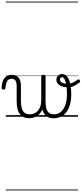

<svg xmlns="http://www.w3.org/2000/svg" viewBox="-71 -1435 1005 2360"><path d="M286 18Q248 18 220 5Q192 -8 172.5 -33.5Q153 -59 143.5 -98.5Q134 -138 134 -190V-374Q134 -427 118 -447Q102 -467 71 -467Q49 -467 33 -455.5Q17 -444 8 -418.5Q-1 -393 -4 -352Q-5 -343 -11 -338.5Q-17 -334 -29 -334Q-39 -334 -45 -338.5Q-51 -343 -51 -355Q-49 -408 -34 -443.5Q-19 -479 8.5 -497Q36 -515 72 -515Q100 -515 121 -507Q142 -499 157 -482Q172 -465 179 -438Q186 -411 186 -373V-202Q186 -159 191.5 -126.5Q197 -94 209.5 -72.5Q222 -51 243 -40.5Q264 -30 295 -30Q320 -30 345 -39Q370 -48 390.5 -68.5Q411 -89 423.5 -122.5Q436 -156 436 -205L459 -117Q450 -84 433 -58.5Q416 -33 393.5 -16Q371 1 343.5 9.5Q316 18 286 18ZM587 19Q550 19 522 5.5Q494 -8 475 -34Q456 -60 446 -100Q436 -140 436 -192V-496Q436 -506 442.5 -510.5Q449 -515 463 -515Q476 -515 482.5 -510.5Q489 -506 489 -496V-202Q489 -159 493.5 -126.5Q498 -94 510 -73Q522 -52 542 -41Q562 -30 593 -30Q615 -30 635 -36.5Q655 -43 672.5 -56.5Q690 -70 704.5 -90.5Q719 -111 729.5 -138Q740 -165 746 -199Q752 -233 752 -273Q752 -344 744 -391Q736 -438 722.5 -461.5Q709 -485 692 -485Q678 -485 671.5 -477Q665 -469 665 -458Q665 -441 678 -429Q691 -417 712.5 -411Q734 -405 761 -405Q793 -405 821.5 -418Q850 -431 885 -457Q892 -462 898.5 -459Q905 -456 909.5 -449Q914 -442 913.5 -434.5Q913 -427 907 -422Q875 -396 840 -379Q805 -362 759 -362Q720 -362 689 -373.5Q658 -385 640 -406Q622 -427 622 -457Q622 -477 631 -492Q640 -507 655.5 -516Q671 -525 692 -525Q729 -525 754 -494Q779 -463 792 -407Q805 -351 805 -278Q805 -235 799 -196.5Q793 -158 781 -124.5Q769 -91 751 -65Q733 -39 708.5 -20Q684 -1 653.5 9Q623 19 587 19ZM0 895H888V905H0ZM0 -20H888V0H0ZM0 -505H888V-500H0ZM0 -1415H888V-1405H0Z"/></svg>

Font: Playwrite BE WAL Guides
Style: Regular
Weight: 400
Designer: Veronika Burian, José Scaglione
Foundry: TypeTogether
Version: Version 1.003